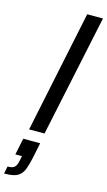

<svg xmlns="http://www.w3.org/2000/svg" viewBox="-232 -792 631 1130"><g transform="rotate(15 83.0 -227.0)"><path d="M-5 0 150 -743H246L89 0ZM-80 289 -71 244Q-50 244 -38.5 239Q-27 234 -20 221Q-13 208 -9 184L-5 163H-45L-24 62H79L60 155Q51 195 42 221Q33 247 18 262Q3 277 -20.5 283Q-44 289 -80 289Z"/></g></svg>

Font: Saira ExtraCondensed SemiBold
Style: Italic
Weight: 600
Width: 2
Italic angle: -12°
Designer: Hector Gatti with collaboration of the Omnibus-Type team
Foundry: Omnibus-Type
Version: Version 1.101